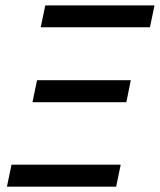

<svg xmlns="http://www.w3.org/2000/svg" viewBox="-20 -696 596 716"><path d="M131.8 -594.2 148.9 -675.8H556.2L539.1 -594.2ZM101.1 -314.9 118.2 -397H467.8L451.2 -314.9ZM5.9 0 22.9 -82H430.2L413.1 0Z"/></svg>

Font: Clear Sans
Style: Italic
Weight: 400
Italic angle: -12°
Foundry: Intel Corporation
Version: Version 1.00